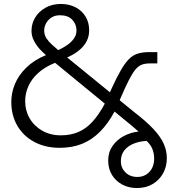

<svg xmlns="http://www.w3.org/2000/svg" viewBox="-20 -733 871 969"><path d="M671 216Q631 216 598 199Q565 182 545.5 150.5Q526 119 526 77Q526 35 548 3.5Q570 -28 605 -46.5Q640 -65 679 -69Q675 -72 662.5 -83.5Q650 -95 620 -119L558 -170Q526 -110 485.5 -69Q445 -28 395 -7.5Q345 13 281 13Q209 13 153.5 -16.5Q98 -46 67.5 -98.5Q37 -151 37 -218Q37 -265 55.5 -309.5Q74 -354 113 -392Q152 -430 212 -455Q195 -469 178.5 -487.5Q162 -506 150.5 -529Q139 -552 139 -577Q139 -614 157.5 -644.5Q176 -675 209.5 -694Q243 -713 287 -713Q329 -713 361.5 -696Q394 -679 412 -649Q430 -619 430 -580Q430 -535 401 -500.5Q372 -466 319 -443L535 -267L540 -279Q567 -339 589 -377Q611 -415 631 -435Q651 -455 675.5 -462.5Q700 -470 733 -470H774V-413H737Q713 -413 695.5 -406.5Q678 -400 663 -381.5Q648 -363 630.5 -329Q613 -295 589 -239L584 -227L655 -169Q719 -120 755.5 -80.5Q792 -41 807 -6Q822 29 822 65Q822 107 803.5 141Q785 175 751 195.5Q717 216 671 216ZM287 -50Q336 -50 375 -66.5Q414 -83 446.5 -118.5Q479 -154 509 -210L258 -416Q206 -395 172.5 -364.5Q139 -334 123 -297.5Q107 -261 107 -223Q107 -175 129.5 -136Q152 -97 193 -73.5Q234 -50 287 -50ZM673 160Q710 160 734 134.5Q758 109 758 66Q758 44 750 21.5Q742 -1 720 -22Q684 -20 654.5 -8Q625 4 607.5 26Q590 48 590 81Q590 114 613 137Q636 160 673 160ZM274 -480Q298 -491 319 -505.5Q340 -520 353 -538.5Q366 -557 366 -579Q366 -611 344.5 -633.5Q323 -656 283 -656Q257 -656 239.5 -644.5Q222 -633 212.5 -615.5Q203 -598 203 -579Q203 -557 214.5 -539.5Q226 -522 242.5 -507.5Q259 -493 274 -480Z"/></svg>

Font: MuseoModerno SemiBold Light
Style: Regular
Weight: 300
Version: Version 1.001